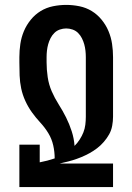

<svg xmlns="http://www.w3.org/2000/svg" viewBox="-20 -763 540 783"><path d="M59 0V-173H142V-101Q158 -104 173 -108Q188 -112 203 -117Q203 -144 197 -170.5Q191 -197 177 -220Q163 -243 144.5 -263Q126 -283 110.5 -304.5Q95 -326 83.5 -351Q72 -376 66.5 -402Q61 -428 60 -455Q59 -482 59 -509V-530Q59 -557 63 -584Q67 -611 77.5 -636Q88 -661 105.5 -682.5Q123 -704 146 -718Q169 -732 196 -737.5Q223 -743 250 -743Q277 -743 304 -737.5Q331 -732 354 -718Q377 -704 394.5 -682.5Q412 -661 422.5 -636Q433 -611 437 -584Q441 -557 441 -530V-287Q441 -269 437.5 -250Q434 -231 425 -215Q416 -199 403.5 -184.5Q391 -170 376 -158.5Q361 -147 344.5 -138Q328 -129 311 -122Q294 -115 276 -109.5Q258 -104 239 -100Q235 -99 231 -98Q227 -97 223 -96H441V0ZM284 -168Q296 -180 305 -194Q314 -208 320 -223Q326 -238 328 -254.5Q330 -271 330 -287V-530Q330 -543 328.5 -556.5Q327 -570 323.5 -582.5Q320 -595 314 -607Q308 -619 298.5 -628.5Q289 -638 276 -642.5Q263 -647 250 -647Q237 -647 224 -642.5Q211 -638 201.5 -628.5Q192 -619 186 -607Q180 -595 176.5 -582.5Q173 -570 171.5 -556.5Q170 -543 170 -530V-509Q170 -479 174.5 -448.5Q179 -418 191 -390.5Q203 -363 219.5 -337Q236 -311 249.5 -284Q263 -257 272.5 -227.5Q282 -198 284 -168Z"/></svg>

Font: Moesevka
Style: Bold
Weight: 700
Monospace: yes
Designer: Belleve Invis
Foundry: Belleve Invis
Version: Version 32.5.0; ttfautohint (v1.8.4)